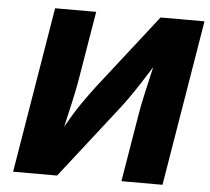

<svg xmlns="http://www.w3.org/2000/svg" viewBox="-52 -784 916 839"><g transform="rotate(5 406.0 -364.0)"><path d="M690.9 0H510.7L560.1 -296.9Q565.4 -331.1 578.1 -387.5Q590.8 -443.8 605.5 -508.3Q578.6 -465.3 556.2 -430.7Q533.7 -396 511 -364Q488.3 -332 460.4 -296.9L228.5 0H35.6L156.2 -727.5H336.4L285.6 -423.3Q279.3 -385.3 266.4 -327.4Q253.4 -269.5 240.7 -214.8Q273.9 -274.9 304.4 -319.3Q335 -363.8 366.2 -404.3L618.7 -727.5H811.5Z"/></g></svg>

Font: Inter Extra Bold
Style: Italic
Weight: 800
Italic angle: -9.39999°
Designer: Rasmus Andersson
Foundry: rsms
Version: Version 4.000;git-3c8e0fc